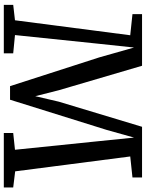

<svg xmlns="http://www.w3.org/2000/svg" viewBox="104 -888 783 1032"><g transform="rotate(90 496.0 -371.5)"><path d="M88.5 -60 169 -679.5 55.5 -691.5V-743H333L464.5 -295.5L496.5 -169L526 -295.5L661 -743H933.5V-691.5L820.5 -679.5L900.5 -61L987 -50.5V0H694.5V-50.5L784.5 -60L738.5 -508L719 -700L678 -553.5L515.5 -33.5H442.5L288 -513L235 -700L214.5 -508L168 -60L266 -50.5V0H5.5V-50.5Z"/></g></svg>

Font: Merriweather 20pt Medium
Style: Regular
Weight: 500
Version: Version 2.100